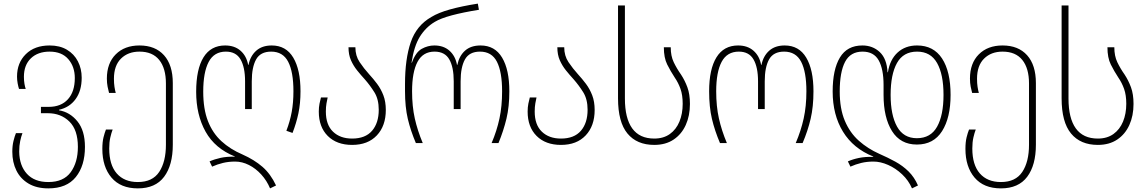

<svg xmlns="http://www.w3.org/2000/svg" viewBox="-20 -790 6331 1060"><path d="M247 250Q182 250 137.5 223.5Q93 197 70.5 151.5Q48 106 48 48Q48 14 54.5 -12Q61 -38 68 -55H104Q97 -37 91.5 -11.5Q86 14 86 47Q87 124 128.5 169.5Q170 215 247 215Q331 215 370.5 160.5Q410 106 410 21Q410 -73 363 -119Q316 -165 244 -165H206V-200H249Q317 -200 355 -242Q393 -284 393 -359Q393 -422 357 -463.5Q321 -505 254 -505Q189 -505 150.5 -468Q112 -431 112 -366Q112 -345 115 -327.5Q118 -310 122 -299H85Q81 -311 77.5 -329.5Q74 -348 74 -367Q74 -443 122.5 -491Q171 -539 254 -539Q310 -539 349.5 -515.5Q389 -492 410 -451.5Q431 -411 431 -361Q431 -289 397.5 -243Q364 -197 306 -184V-181Q366 -171 407.5 -120Q449 -69 449 21Q449 125 398.5 187.5Q348 250 247 250Z M741 250Q646 250 595.5 190.5Q545 131 545 32Q545 -6 551.5 -32Q558 -58 565 -75H602Q595 -57 589 -31Q583 -5 583 30Q583 120 624.5 167.5Q666 215 741 215Q822 215 859 159Q896 103 896 9V-329Q896 -413 859 -459Q822 -505 750 -505Q687 -505 648 -466.5Q609 -428 609 -355Q609 -330 612 -310.5Q615 -291 619 -277H582Q578 -291 574 -311.5Q570 -332 570 -356Q570 -441 619 -490Q668 -539 750 -539Q837 -539 885.5 -485Q934 -431 934 -331V9Q934 122 886 186Q838 250 741 250Z M1471 250Q1453 207 1422.5 173.5Q1392 140 1354.5 121Q1317 102 1278 102Q1242 102 1211 109.5Q1180 117 1151 130L1137 101Q1164 89 1198 81.5Q1232 74 1277 75V74Q1167 30 1115 -63Q1063 -156 1063 -283Q1063 -408 1103.5 -473.5Q1144 -539 1223 -539Q1275 -539 1308 -510Q1341 -481 1350 -432H1352Q1362 -481 1394.5 -510Q1427 -539 1480 -539Q1559 -539 1599 -472Q1639 -405 1639 -286Q1639 -219 1627.5 -164.5Q1616 -110 1595 -56L1561 -68Q1581 -120 1590.5 -172Q1600 -224 1600 -286Q1600 -393 1571 -449Q1542 -505 1477 -505Q1418 -505 1394 -462Q1370 -419 1370 -341V-188H1333V-341Q1333 -419 1308 -462Q1283 -505 1227 -505Q1162 -505 1132 -448Q1102 -391 1102 -284Q1102 -188 1128 -121.5Q1154 -55 1202.5 -10.5Q1251 34 1319 63Q1384 92 1429 131Q1474 170 1504 234Z M1924 10Q1839 10 1789.5 -39.5Q1740 -89 1740 -174Q1740 -198 1744 -218Q1748 -238 1752 -252H1789Q1786 -239 1782.5 -219.5Q1779 -200 1779 -174Q1779 -101 1818.5 -63Q1858 -25 1924 -25Q1997 -25 2034 -68Q2071 -111 2071 -184Q2071 -242 2047 -280.5Q2023 -319 1994 -352Q1972 -376 1951.5 -401.5Q1931 -427 1917.5 -457.5Q1904 -488 1904 -529H1942Q1942 -482 1965.5 -447Q1989 -412 2018 -380Q2041 -355 2062 -327Q2083 -299 2096.5 -264Q2110 -229 2110 -183Q2110 -95 2060.5 -42.5Q2011 10 1924 10Z M2276 0Q2247 -68 2231.5 -133.5Q2216 -199 2216 -287V-326Q2216 -464 2247.5 -556.5Q2279 -649 2361 -696Q2400 -720 2464.5 -738Q2529 -756 2618 -770L2624 -736Q2537 -722 2475 -705.5Q2413 -689 2380 -669Q2330 -639 2298 -587.5Q2266 -536 2252 -444H2254Q2275 -502 2308.5 -520.5Q2342 -539 2378 -539Q2429 -539 2461.5 -510Q2494 -481 2503 -432H2505Q2515 -481 2547 -510Q2579 -539 2633 -539Q2712 -539 2752 -472Q2792 -405 2792 -286Q2792 -201 2776 -134.5Q2760 -68 2732 0H2694Q2723 -68 2737.5 -136Q2752 -204 2752 -286Q2752 -393 2723.5 -449Q2695 -505 2630 -505Q2571 -505 2547 -462Q2523 -419 2523 -341V-188H2485V-341Q2485 -419 2460.5 -462Q2436 -505 2379 -505Q2315 -505 2285 -448.5Q2255 -392 2255 -286Q2255 -203 2270 -136Q2285 -69 2314 0Z M3077 10Q2992 10 2942.5 -39.5Q2893 -89 2893 -174Q2893 -198 2897 -218Q2901 -238 2905 -252H2942Q2939 -239 2935.5 -219.5Q2932 -200 2932 -174Q2932 -101 2971.5 -63Q3011 -25 3077 -25Q3150 -25 3187 -68Q3224 -111 3224 -184Q3224 -242 3200 -280.5Q3176 -319 3147 -352Q3125 -376 3104.5 -401.5Q3084 -427 3070.5 -457.5Q3057 -488 3057 -529H3095Q3095 -482 3118.5 -447Q3142 -412 3171 -380Q3194 -355 3215 -327Q3236 -299 3249.5 -264Q3263 -229 3263 -183Q3263 -95 3213.5 -42.5Q3164 10 3077 10Z M3592 10Q3496 10 3444 -53Q3392 -116 3392 -247V-760H3430V-246Q3430 -137 3470.5 -81Q3511 -25 3592 -25Q3643 -25 3678 -50Q3713 -75 3731 -118.5Q3749 -162 3749 -217Q3749 -265 3737 -299Q3725 -333 3705 -362Q3682 -397 3663.5 -434Q3645 -471 3645 -529H3683Q3683 -481 3699.5 -446.5Q3716 -412 3740 -378Q3761 -346 3775 -308Q3789 -270 3789 -216Q3789 -151 3766 -100Q3743 -49 3699 -19.5Q3655 10 3592 10Z M3955 0Q3926 -68 3910.5 -133.5Q3895 -199 3895 -286Q3895 -408 3935.5 -473.5Q3976 -539 4055 -539Q4107 -539 4140 -510Q4173 -481 4182 -432H4184Q4194 -481 4226.5 -510Q4259 -539 4312 -539Q4391 -539 4431 -472Q4471 -405 4471 -286Q4471 -201 4455.5 -134.5Q4440 -68 4411 0H4373Q4402 -68 4417 -136Q4432 -204 4432 -286Q4432 -393 4403 -449Q4374 -505 4309 -505Q4250 -505 4226 -462Q4202 -419 4202 -341V-188H4165V-341Q4165 -419 4140 -462Q4115 -505 4059 -505Q3994 -505 3964 -448.5Q3934 -392 3934 -286Q3934 -203 3949 -136Q3964 -69 3993 0Z M5015 250Q4996 206 4960.5 172.5Q4925 139 4883 120.5Q4841 102 4802 102Q4766 102 4735 109.5Q4704 117 4675 130L4661 101Q4688 89 4722 82Q4756 75 4801 76V74Q4691 30 4634 -63Q4577 -156 4577 -285Q4577 -406 4617 -472.5Q4657 -539 4741 -539Q4798 -539 4837 -502.5Q4876 -466 4880 -391H4882Q4893 -461 4935.5 -500Q4978 -539 5043 -539Q5134 -539 5181 -467Q5228 -395 5228 -266Q5228 -140 5181 -66Q5134 8 5042 8Q4951 8 4904.5 -66.5Q4858 -141 4858 -266V-321Q4858 -409 4831 -457Q4804 -505 4742 -505Q4675 -505 4645.5 -448.5Q4616 -392 4616 -285Q4616 -190 4644 -123.5Q4672 -57 4721.5 -13Q4771 31 4834 59Q4882 80 4923 102.5Q4964 125 4996 156.5Q5028 188 5048 234ZM5042 -27Q5118 -27 5153.5 -90.5Q5189 -154 5189 -266Q5189 -379 5153.5 -442Q5118 -505 5043 -505Q4967 -505 4932 -442Q4897 -379 4897 -266Q4897 -155 4932.5 -91Q4968 -27 5042 -27Z M5506 250Q5411 250 5360.5 190.5Q5310 131 5310 32Q5310 -6 5316.5 -32Q5323 -58 5330 -75H5367Q5360 -57 5354 -31Q5348 -5 5348 30Q5348 120 5389.5 167.5Q5431 215 5506 215Q5587 215 5624 159Q5661 103 5661 9V-329Q5661 -413 5624 -459Q5587 -505 5515 -505Q5452 -505 5413 -466.5Q5374 -428 5374 -355Q5374 -330 5377 -310.5Q5380 -291 5384 -277H5347Q5343 -291 5339 -311.5Q5335 -332 5335 -356Q5335 -441 5384 -490Q5433 -539 5515 -539Q5602 -539 5650.5 -485Q5699 -431 5699 -331V9Q5699 122 5651 186Q5603 250 5506 250Z M6041 10Q5945 10 5893 -53Q5841 -116 5841 -247V-760H5879V-246Q5879 -137 5919.5 -81Q5960 -25 6041 -25Q6092 -25 6127 -50Q6162 -75 6180 -118.5Q6198 -162 6198 -217Q6198 -265 6186 -299Q6174 -333 6154 -362Q6131 -397 6112.5 -434Q6094 -471 6094 -529H6132Q6132 -481 6148.5 -446.5Q6165 -412 6189 -378Q6210 -346 6224 -308Q6238 -270 6238 -216Q6238 -151 6215 -100Q6192 -49 6148 -19.5Q6104 10 6041 10Z"/></svg>

Font: Noto Sans Georgian SemiCondensed ExtraLight
Style: Regular
Weight: 200
Width: 4
Designer: Monotype Design Team, Akaki Razmadze
Foundry: Google LLC
Version: Version 2.005; ttfautohint (v1.8.4.7-5d5b)